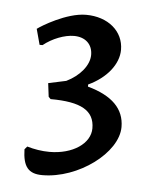

<svg xmlns="http://www.w3.org/2000/svg" viewBox="-38 -762 369 452"><g transform="rotate(5 146.5 -535.5)"><path d="M78 -343C163 -343 254 -411 254 -472C254 -515 225 -544 167 -560V-565C210 -585 237 -619 237 -653C237 -697 200 -728 148 -728C102 -728 44 -692 35 -685L45 -648H52C73 -665 102 -676 124 -676C151 -676 168 -660 168 -635C168 -610 146 -584 115 -569L73 -560L77 -528L82 -523C154 -523 186 -505 186 -463C186 -427 145 -399 90 -399C72 -399 54 -402 37 -407L31 -400C32 -359 45 -343 78 -343Z"/></g></svg>

Font: Alegreya SC
Style: Regular
Weight: 400
Designer: Juan Pablo del Peral
Foundry: Huerta Tipografica
Version: Version 2.007;PS 002.007;hotconv 1.0.88;makeotf.lib2.5.64775